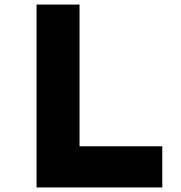

<svg xmlns="http://www.w3.org/2000/svg" viewBox="-20 -820 790 840"><path d="M140 0V-800H328V-180H690V0Z"/></svg>

Font: Martian Mono SemiExpanded ExtraBold
Style: Regular
Weight: 800
Width: 6
Designer: Roman Shamin
Foundry: Evil Martians
Version: Version 1.000